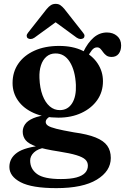

<svg xmlns="http://www.w3.org/2000/svg" viewBox="-20 -721 652 993"><path d="M362.5 -36.5Q302.5 -47 271.2 -55Q240 -63 228.2 -71Q216.5 -79 216.5 -90Q216.5 -99.5 224 -107.5Q231.5 -115.5 244.5 -121.5L234 -128Q182 -122.5 152 -109.5Q122 -96.5 109.8 -78.5Q97.5 -60.5 97.5 -40Q97.5 -14.5 112.8 4.2Q128 23 168.5 37Q209 51 285 62.5Q342.5 71.5 375.2 81.5Q408 91.5 421.2 104.2Q434.5 117 434.5 135.5Q434.5 157.5 420 173Q405.5 188.5 375 196.8Q344.5 205 295 205Q207 205 171.5 178.8Q136 152.5 136 109.5Q136 86 155.8 67.2Q175.5 48.5 213 42.5L204.5 31Q108.5 40 68.5 68.5Q28.5 97 28.5 142.5Q28.5 191 86.8 221.5Q145 252 271.5 252Q408.5 252 480.8 208Q553 164 553 96Q553 58.5 534.8 32.8Q516.5 7 474.5 -10Q432.5 -27 362.5 -36.5ZM394 -424 428.5 -418.5Q443 -446 454.8 -461Q466.5 -476 482 -476Q492.5 -476 499.5 -468.5Q506.5 -461 513.2 -451.2Q520 -441.5 530.2 -434Q540.5 -426.5 557.5 -426.5Q581 -426.5 593.8 -442.8Q606.5 -459 606.5 -486Q606.5 -517 585.5 -535Q564.5 -553 533 -553Q495 -553 464.5 -526.8Q434 -500.5 410.5 -452ZM512.5 -301Q512.5 -351 485.2 -392.5Q458 -434 407.2 -458.8Q356.5 -483.5 285.5 -483.5Q212.5 -483.5 158.2 -459Q104 -434.5 74.5 -391.5Q45 -348.5 45 -291.5Q45 -240.5 73.8 -200Q102.5 -159.5 155.8 -136Q209 -112.5 282 -112.5Q349 -112.5 401 -136.8Q453 -161 482.8 -203.2Q512.5 -245.5 512.5 -301ZM266 -444.5Q313 -445.5 341 -400.8Q369 -356 372.5 -282Q375 -222 353 -187Q331 -152 290.5 -151.5Q260.5 -151 237.2 -171Q214 -191 200 -228.2Q186 -265.5 184 -317Q182.5 -354.5 191.8 -383Q201 -411.5 220.2 -428Q239.5 -444.5 266 -444.5ZM297.5 -627.5H238L377 -526Q387 -519.5 396.2 -519.2Q405.5 -519 411.5 -523.5Q417 -528 417 -535.8Q417 -543.5 409 -552.5L313 -674.5Q302 -687.5 292.2 -694.2Q282.5 -701 268 -701Q253.5 -701 243 -694.2Q232.5 -687.5 221.5 -674.5L125.5 -552.5Q118 -543.5 118 -535.8Q118 -528 123.5 -523.5Q129.5 -519 139 -519.2Q148.5 -519.5 158 -526Z"/></svg>

Font: Fraunces SemiBold
Style: Regular
Weight: 600
Version: Version 1.000;[b76b70a41]